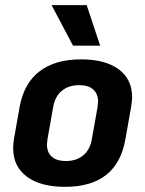

<svg xmlns="http://www.w3.org/2000/svg" viewBox="-20 -712 562 744"><path d="M31 -138Q31 -155 34 -173L56 -297Q72 -388 132.5 -435Q193 -482 294 -482Q388 -482 440 -443.5Q492 -405 492 -335Q492 -323 488 -297L466 -173Q434 12 232 12Q137 12 84 -27.5Q31 -67 31 -138ZM336 -173 358 -297Q360 -313 360 -318Q360 -349 341 -365.5Q322 -382 287 -382Q246 -382 219.5 -360Q193 -338 186 -297L164 -173Q162 -157 162 -152Q162 -121 181 -104.5Q200 -88 235 -88Q276 -88 302.5 -110Q329 -132 336 -173ZM180 -692H316L368 -535H263Z"/></svg>

Font: KoHo
Style: Bold Italic
Weight: 700
Italic angle: -10°
Version: Version 1.000; ttfautohint (v1.6)